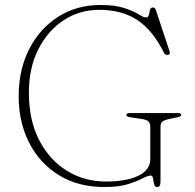

<svg xmlns="http://www.w3.org/2000/svg" viewBox="-20 -734 782 771"><path d="M624.5 -5Q624.5 17 611.5 17Q601.5 17 598.8 5.5Q596 -6 594.5 -17.5Q593 -29 585 -29Q573.5 -29 552 -17.5Q530.5 -6 493.8 5.5Q457 17 399.5 17Q293.5 17 216.2 -30.8Q139 -78.5 97 -161Q55 -243.5 55 -347.5Q55 -454 97.2 -536.8Q139.5 -619.5 213.8 -666.8Q288 -714 383.5 -714Q442.5 -714 479.8 -701.5Q517 -689 537 -676.5Q557 -664 565 -664Q575.5 -664 577.8 -674Q580 -684 582.2 -694Q584.5 -704 594.5 -704Q602.5 -704 606 -693.5L660.5 -529Q666 -513.5 651.5 -513.5Q643 -513.5 638 -523Q593.5 -612.5 531.5 -653.5Q469.5 -694.5 378 -694.5Q299.5 -694.5 235.8 -652.8Q172 -611 134 -536.2Q96 -461.5 96 -362Q96 -251.5 137.2 -171.5Q178.5 -91.5 248.8 -48.2Q319 -5 406 -5Q487.5 -5 535.5 -28.2Q583.5 -51.5 583.5 -95.5V-225.5Q583.5 -239.5 576 -246.5Q568.5 -253.5 547.5 -256.5L503.5 -263Q487.5 -265 487.5 -272.5Q487.5 -280 502 -280H693.5Q707.5 -280 707.5 -272.5Q707.5 -266 692 -263L661 -256.5Q640 -252 632.2 -245.8Q624.5 -239.5 624.5 -225.5Z"/></svg>

Font: Fraunces 9pt Thin
Style: Regular
Weight: 100
Version: Version 1.000;[b76b70a41]